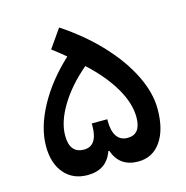

<svg xmlns="http://www.w3.org/2000/svg" viewBox="-105 -803 878 905"><g transform="rotate(-15 334.5 -350.5)"><path d="M335.9 -81.1Q306.6 2.9 213.4 2.9Q142.1 2.9 100.1 -46.1Q58.1 -95.2 58.1 -178.7Q58.1 -269.5 112.8 -370.8Q167.5 -472.2 264.6 -562Q252.4 -572.8 237.8 -584.2Q223.1 -595.7 199.7 -613.8L262.7 -704.1Q369.6 -633.3 448 -549.6Q526.4 -465.8 569.1 -379.2Q611.8 -292.5 611.8 -213.4Q611.8 -112.8 571.3 -54.9Q530.8 2.9 460.4 2.9Q369.6 2.9 340.8 -81.1ZM294.4 -227.5H370.1V-217.8Q370.1 -169.4 388.2 -143.6Q406.2 -117.7 440.4 -117.7Q505.4 -117.7 505.4 -201.7Q505.4 -268.6 461.7 -344.2Q418 -419.9 335 -496.6Q252 -426.3 205.1 -348.6Q158.2 -271 158.2 -204.1Q158.2 -117.7 228 -117.7Q294.4 -117.7 294.4 -217.3Z"/></g></svg>

Font: Estedad-FD SemiBold
Style: Regular
Weight: 600
Designer: Amin Abedi
Version: Version 7.3